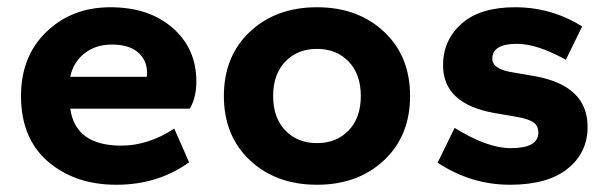

<svg xmlns="http://www.w3.org/2000/svg" viewBox="-20 -500 1680 530"><path d="M301 10Q187 10 112.5 -54Q38 -118 38 -235Q38 -345 108.5 -412.5Q179 -480 285 -480Q391 -480 456.5 -423Q522 -366 522 -275Q522 -231 504 -200H174Q188 -98 315 -98Q389 -98 461 -145L502 -52Q416 10 301 10ZM289 -377Q244 -377 213 -352.5Q182 -328 174 -288H385Q386 -290 386 -298Q386 -334 361 -355.5Q336 -377 289 -377Z M1040 -57.5Q968 10 855 10Q742 10 670 -57.5Q598 -125 598 -235Q598 -345 670 -412.5Q742 -480 855 -480Q968 -480 1040 -412.5Q1112 -345 1112 -235Q1112 -125 1040 -57.5ZM767.5 -140Q801 -105 855 -105Q909 -105 942.5 -140Q976 -175 976 -235Q976 -295 942.5 -330Q909 -365 855 -365Q801 -365 767.5 -330Q734 -295 734 -235Q734 -175 767.5 -140Z M1388 10Q1280 10 1188 -51L1235 -147Q1325 -91 1390 -91Q1466 -91 1466 -134Q1466 -152 1453.5 -161.5Q1441 -171 1409 -177L1345 -188Q1203 -213 1203 -320Q1203 -389 1254 -434.5Q1305 -480 1402 -480Q1502 -480 1587 -427L1542 -335Q1463 -379 1407 -379Q1339 -379 1339 -338Q1339 -310 1391 -301L1455 -290Q1602 -264 1602 -150Q1602 -78 1546.5 -34Q1491 10 1388 10Z"/></svg>

Font: Gantari
Style: Bold
Weight: 700
Designer: Anugrah Pasau
Foundry: Lafontype
Version: Version 1.000